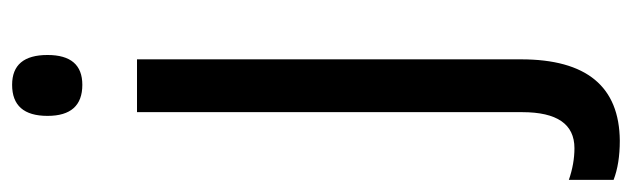

<svg xmlns="http://www.w3.org/2000/svg" viewBox="-408 -404 1018 309"><g transform="rotate(-90 100.5 -249.0)"><path d="M119 -625Q167 -625 167 -681Q167 -738 119 -738Q69 -738 69 -681Q69 -625 119 -625ZM160 81V-537H75V83Q75 167 17 167Q-8 167 -34 158V230Q-8 240 29 240Q160 239 160 81Z"/></g></svg>

Font: Noto Sans UI SemiCondensed
Style: Regular
Weight: 400
Width: 4
Designer: Monotype Design Team
Foundry: Monotype Imaging Inc.
Version: 1.001